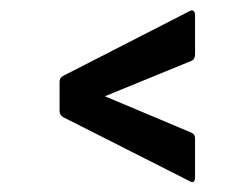

<svg xmlns="http://www.w3.org/2000/svg" viewBox="-20 -487 460 377"><path d="M353 -131 104 -257Q97 -261 97 -269V-327Q97 -334 104 -338L352 -465Q357 -468 360 -465.5Q363 -463 363 -457V-381Q363 -371 357 -368L186 -298L357 -226Q363 -223 363 -215V-138Q363 -133 360.5 -130.5Q358 -128 353 -131Z"/></svg>

Font: Sofia Sans Extra Condensed SemiBold
Style: Italic
Weight: 600
Italic angle: -9°
Designer: Botio Nikoltchev, Ani Petrova
Foundry: lettersoup
Version: Version 4.101